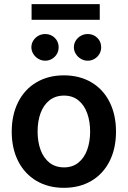

<svg xmlns="http://www.w3.org/2000/svg" viewBox="-20 -904 622 935"><path d="M37.1 -262.7Q37.1 -344.7 68.4 -406.7Q99.6 -468.8 157.2 -502.9Q214.8 -537.1 291 -537.1Q367.7 -537.1 425.3 -502.9Q482.9 -468.8 513.9 -406.7Q544.9 -344.7 544.9 -262.7Q544.9 -181.2 513.7 -119.1Q482.4 -57.1 425 -23.2Q367.7 10.7 291 10.7Q214.8 10.7 157.2 -23.4Q99.6 -57.6 68.4 -119.4Q37.1 -181.2 37.1 -262.7ZM418.9 -263.7Q418.9 -313 404.5 -352.8Q390.1 -392.6 361.6 -415.5Q333 -438.5 292 -438.5Q250 -438.5 220.9 -415.5Q191.9 -392.6 177.5 -353Q163.1 -313.5 163.1 -263.7Q163.1 -213.9 177.5 -174.3Q191.9 -134.8 220.9 -111.8Q250 -88.9 292 -88.9Q333 -88.9 361.6 -111.8Q390.1 -134.8 404.5 -174.3Q418.9 -213.9 418.9 -263.7ZM132.8 -673.8Q132.8 -691.4 142.1 -706.3Q151.4 -721.2 166.7 -729.7Q182.1 -738.3 200.2 -738.3Q228 -738.3 246.8 -719.7Q265.6 -701.2 265.6 -673.8Q265.6 -656.2 257.1 -641.4Q248.5 -626.5 233.4 -617.4Q218.3 -608.4 200.2 -608.4Q182.6 -608.4 167 -617.4Q151.4 -626.5 142.1 -641.6Q132.8 -656.7 132.8 -673.8ZM339.8 -673.8Q339.8 -691.4 349.1 -706.3Q358.4 -721.2 373.8 -729.7Q389.2 -738.3 407.2 -738.3Q435.1 -738.3 453.9 -719.7Q472.7 -701.2 472.7 -673.8Q472.7 -656.2 464.1 -641.4Q455.6 -626.5 440.4 -617.4Q425.3 -608.4 407.2 -608.4Q389.6 -608.4 374 -617.4Q358.4 -626.5 349.1 -641.6Q339.8 -656.7 339.8 -673.8ZM465.8 -807.6H133.8V-883.8H465.8Z"/></svg>

Font: Pretendard JP SemiBold
Style: Regular
Weight: 600
Designer: Base glyphs from Inter by Rasmus Andersson; Hangeul glyphs from Noto Sans CJK(Source Han Sans) by Jang Soo-young and Kan
Foundry: Kil Hyung-jin
Version: Version 1.309